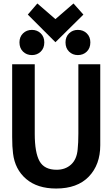

<svg xmlns="http://www.w3.org/2000/svg" viewBox="-20 -1066 639 1105"><path d="M557 -230Q557 -118 491 -49.5Q425 19 303 19Q195 19 130.5 -36Q66 -91 55 -183Q50 -220 50 -278V-696H180V-296Q180 -188 207.5 -138.5Q235 -89 306 -89Q356 -89 389 -119Q422 -149 427 -207Q431 -244 431 -297V-696H557ZM195 -1046 299 -956 403 -1046 460 -982 299 -823 140 -982ZM235 -822Q235 -789 214.5 -769Q194 -749 164 -749Q133 -749 112.5 -769Q92 -789 92 -822Q92 -854 112.5 -874Q133 -894 164 -894Q194 -894 214.5 -874Q235 -854 235 -822ZM500 -822Q500 -789 479.5 -769Q459 -749 428 -749Q398 -749 377.5 -769Q357 -789 357 -822Q357 -854 377.5 -874Q398 -894 428 -894Q459 -894 479.5 -874Q500 -854 500 -822Z"/></svg>

Font: Repo
Style: DemiBold
Weight: 600
Designer: Stefan Peev
Foundry: Context Ltd
Version: Version 001.000